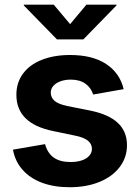

<svg xmlns="http://www.w3.org/2000/svg" viewBox="-20 -787 596 818"><path d="M35.2 -149.4 171.9 -172.9Q182.6 -134.3 209.2 -115.5Q235.8 -96.7 280.8 -96.7Q308.1 -96.7 328.9 -103.8Q349.6 -110.8 360.6 -123.8Q371.6 -136.7 371.6 -152.8Q371.6 -174.3 354.2 -188Q336.9 -201.7 300.8 -209L207 -228.5Q127.9 -244.6 88.9 -283.2Q49.8 -321.8 49.8 -383.3Q49.8 -435.1 78.1 -473.4Q106.4 -511.7 158.4 -532.2Q210.4 -552.7 278.8 -552.7Q374 -552.7 432.4 -514.2Q490.7 -475.6 506.8 -407.2L377 -384.3Q367.7 -413.6 343.5 -430.7Q319.3 -447.8 281.2 -447.8Q257.3 -447.8 237.8 -440.7Q218.3 -433.6 207.3 -421.1Q196.3 -408.7 196.3 -392.6Q196.3 -371.1 212.6 -357.2Q229 -343.3 266.1 -335.4L364.3 -315.9Q443.4 -299.8 482.2 -263.2Q521 -226.6 521 -168.5Q521 -115.7 489.7 -75Q458.5 -34.2 403.1 -11.7Q347.7 10.7 276.9 10.7Q210.9 10.7 159.9 -8.1Q108.9 -26.9 76.7 -63Q44.4 -99.1 35.2 -149.4ZM278.8 -684.1 348.1 -767.1H476.1V-763.7L335 -619.1H222.7L81.5 -763.7V-767.1H209Z"/></svg>

Font: Inter RS Variable
Style: Regular
Weight: 400
Designer: Rasmus Andersson (customised by Maria Ramos and Noel Pretorius)
Foundry: rsms
Version: Version 3.001;Glyphs 3.2.3 (3260)